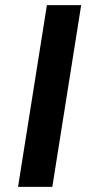

<svg xmlns="http://www.w3.org/2000/svg" viewBox="-20 -725 352 745"><path d="M50 0 162 -705H295L183 0Z"/></svg>

Font: Nunito Sans 9pt
Style: Bold Italic
Weight: 700
Italic angle: -9°
Version: Version 3.101;gftools[0.9.27]